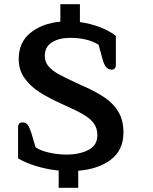

<svg xmlns="http://www.w3.org/2000/svg" viewBox="-20 -800 728 913"><path d="M259 11Q206 6 153 -10Q100 -26 66 -47V-197Q66 -206 71 -212Q76 -218 87 -218Q103 -218 112 -206Q121 -194 132 -158L149 -100Q171 -84 212.5 -74.5Q254 -65 296 -65Q358 -65 400.5 -87Q443 -109 443 -157Q443 -189 427.5 -211.5Q412 -234 379 -254Q346 -274 280 -303Q213 -333 169 -361Q125 -389 97 -428Q69 -467 69 -520Q69 -599 125 -644Q181 -689 267 -697V-780H360V-695Q410 -688 455 -671Q500 -654 531 -629V-490Q531 -481 526 -475Q521 -469 512 -469Q495 -469 484.5 -481Q474 -493 465 -528L449 -587Q397 -620 314 -620Q260 -620 226.5 -598.5Q193 -577 193 -534Q193 -505 211.5 -484Q230 -463 261 -446Q292 -429 358 -399Q362 -397 367.5 -394.5Q373 -392 380 -389Q442 -361 481.5 -333.5Q521 -306 544 -266.5Q567 -227 567 -170Q567 -87 508 -41.5Q449 4 352 12V93H259Z"/></svg>

Font: Maitree Semibold
Style: Regular
Weight: 600
Designer: CadsonDemak Team
Foundry: CadsonDemak
Version: Version 1.010